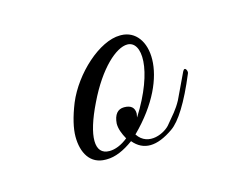

<svg xmlns="http://www.w3.org/2000/svg" viewBox="-42 -659 358 289"><g transform="rotate(-15 136.5 -514.5)"><path d="M95 -427C108 -427 122 -433 137 -444C152 -426 173 -426 200 -445C213 -454 229 -479 246 -520C248 -523 244 -533 240 -525L221 -485C214 -472 207 -465 198 -454C190 -443 161 -429 146 -452C221 -526 208 -601 164 -602H162C130 -602 87 -563 70 -522C62 -502 58 -485 58 -472C58 -447 69 -427 93 -427ZM155 -476C155 -477 156 -481 156 -482C156 -491 151 -496 140 -496C130 -496 124 -489 123 -475C123 -467 126 -459 131 -450C121 -442 111 -438 102 -438C78 -438 78 -467 101 -514C124 -562 152 -586 169 -586C192 -586 196 -541 155 -476Z"/></g></svg>

Font: VL Great Vibes
Style: Regular
Weight: 400
Designer: Robert E. Leuschke
Foundry: Robert E. Leuschke
Version: Version 1.001